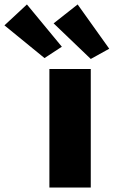

<svg xmlns="http://www.w3.org/2000/svg" viewBox="-160 -843 511 863"><path d="M62 0V-533H248V0ZM248 -578 81 -738 189 -823 331 -624ZM40 -582 -140 -729 -39 -823 118 -633Z"/></svg>

Font: Lexend Deca ExtraBold
Style: Regular
Weight: 800
Designer: Bonnie Shaver-Troup, Thomas Jockin
Foundry: Lexend
Version: Version 1.008; ttfautohint (v1.8.4.7-5d5b)